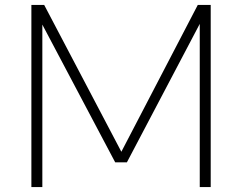

<svg xmlns="http://www.w3.org/2000/svg" viewBox="-20 -760 984 780"><path d="M107.5 0V-740H159.5L473 -143.5L783.5 -740H836V0H791.5V-663L495.5 -100.5H448L152 -660V0Z"/></svg>

Font: Encode Sans Exp XLt
Style: Regular
Weight: 200
Width: 7
Designer: Multiple Designers
Foundry: Impallari Type
Version: Version 3.002; ttfautohint (v1.8.3) -l 8 -r 50 -G 200 -x 14 